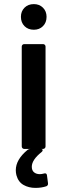

<svg xmlns="http://www.w3.org/2000/svg" viewBox="-20 -726 312 936"><path d="M98 0Q93 0 89.5 -3.5Q86 -7 86 -12V-499Q86 -504 89.5 -507.5Q93 -511 98 -511H190Q195 -511 198.5 -507.5Q202 -504 202 -499V-12Q202 -7 198.5 -3.5Q195 0 190 0ZM145 -581Q117 -581 99.5 -598.5Q82 -616 82 -644Q82 -671 99.5 -688.5Q117 -706 145 -706Q172 -706 189.5 -688.5Q207 -671 207 -644Q207 -616 189.5 -598.5Q172 -581 145 -581ZM214 171Q214 178 206 182Q182 190 153 190Q120 190 94.5 175.5Q69 161 60 128Q57 116 57 104Q57 52 114 5Q120 0 129 0H178Q188 0 188 6Q188 11 183 15Q135 53 135 87Q135 105 146 114Q157 123 174 123Q183 123 194 120L199 119Q208 119 209 129L214 167Z"/></svg>

Font: LinhAnh SemBd
Style: Regular
Weight: 600
Monospace: yes
Designer: Jeremy Tribby
Foundry: Tribby Type
Version: Version 1.408